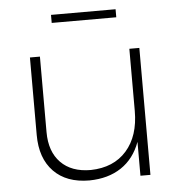

<svg xmlns="http://www.w3.org/2000/svg" viewBox="-50 -735 742 785"><g transform="rotate(-5 320.5 -343.0)"><path d="M536 -521V0H495V-139Q470 -71 416.5 -35.5Q363 0 286 1Q192 1 139.5 -53Q87 -107 87 -203V-521H128V-211Q128 -131 172 -86Q216 -41 295 -41Q389 -43 442 -103Q495 -163 495 -266V-521ZM188 -687H453V-654H188Z"/></g></svg>

Font: Montserrat arm2 ExtraLight
Style: Regular
Weight: 275
Designer: Julieta Ulanovsky
Foundry: Julieta Ulanovsky
Version: Version 6.000